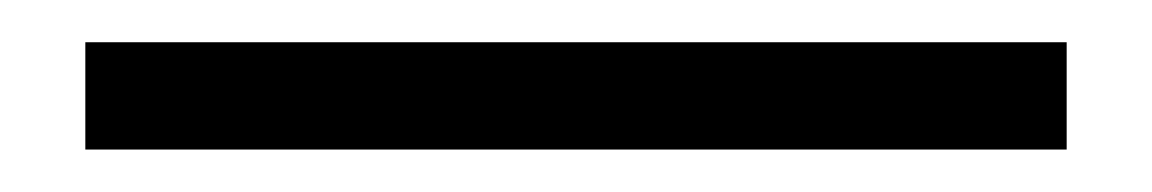

<svg xmlns="http://www.w3.org/2000/svg" viewBox="-20 52 540 90"><path d="M20 71.8H480V122.1H20Z"/></svg>

Font: Ortica Angular Bold
Style: Regular
Weight: 700
Designer: Benedetta Bovani
Foundry: Collletttivo
Version: Version 2.000;Glyphs 3.1.2 (3151)